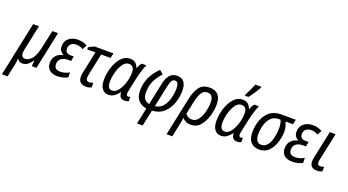

<svg xmlns="http://www.w3.org/2000/svg" viewBox="-102 -1565 4675 2576"><g transform="rotate(20 2235.0 -276.5)"><path d="M-37 240H44L82 63Q86 44 90 16Q94 -12 96 -32H99Q120 10 167 10Q213 10 246.5 -16.5Q280 -43 306 -81H310L302 0H369L482 -536H401L344 -274Q319 -160 275 -111Q231 -62 185 -62Q128 -62 128 -127Q128 -148 138 -196L210 -536H127Z M668 10Q713 10 750.5 -0.5Q788 -11 814 -25V-96Q784 -80 752 -70Q720 -60 684 -60Q598 -60 598 -138Q598 -190 634.5 -218Q671 -246 729 -246H774L788 -314H744Q665 -314 665 -384Q665 -428 694 -452Q723 -476 767 -476Q823 -476 864 -447L899 -511Q843 -546 764 -546Q690 -546 638.5 -505Q587 -464 587 -390Q587 -351 604.5 -325.5Q622 -300 649 -287V-283Q588 -272 551 -231Q514 -190 514 -124Q514 -64 553 -27Q592 10 668 10Z M1078 11Q1123 11 1155 -7V-72Q1121 -60 1098 -60Q1053 -60 1053 -107Q1053 -121 1055.5 -137.5Q1058 -154 1062 -173L1124 -465H1258L1273 -536H1003L929 -500L922 -465H1042L981 -179Q969 -131 969 -94Q969 -38 999 -13.5Q1029 11 1078 11Z M1399 10Q1445 10 1480 -15.5Q1515 -41 1546 -83H1549Q1548 -44 1565.5 -17Q1583 10 1630 10Q1662 10 1686 -3V-65Q1671 -59 1657 -59Q1630 -59 1630 -91Q1630 -112 1638 -146L1677 -328Q1691 -390 1709 -446.5Q1727 -503 1744 -536H1677Q1664 -522 1652.5 -500Q1641 -478 1633 -458H1629Q1616 -497 1587.5 -521.5Q1559 -546 1511 -546Q1439 -546 1386 -488.5Q1333 -431 1303.5 -341.5Q1274 -252 1274 -156Q1274 -75 1308 -32.5Q1342 10 1399 10ZM1426 -60Q1358 -60 1358 -160Q1358 -224 1377.5 -297.5Q1397 -371 1433 -423Q1469 -475 1519 -475Q1596 -475 1596 -380Q1596 -354 1592 -322Q1588 -290 1578 -252Q1559 -178 1518.5 -119Q1478 -60 1426 -60Z M1892 240H1973L2021 10Q2124 4 2189 -56Q2254 -116 2284 -203Q2314 -290 2314 -378Q2314 -546 2183 -546Q2113 -546 2076.5 -501Q2040 -456 2023 -379L1956 -61Q1916 -67 1889 -98.5Q1862 -130 1862 -198Q1862 -284 1896 -358Q1930 -432 1992 -496L1937 -542Q1779 -387 1779 -193Q1779 -98 1825 -49.5Q1871 -1 1941 9ZM2038 -61 2103 -369Q2115 -427 2132 -451.5Q2149 -476 2178 -476Q2230 -476 2230 -378Q2230 -319 2212.5 -248Q2195 -177 2153 -122.5Q2111 -68 2038 -61Z M2314 240H2396L2432 69Q2438 38 2443 11.5Q2448 -15 2452 -43Q2474 -19 2503.5 -4.5Q2533 10 2574 10Q2656 10 2708 -51.5Q2760 -113 2785 -199.5Q2810 -286 2810 -361Q2810 -546 2648 -546Q2548 -546 2500 -481Q2452 -416 2430 -310ZM2565 -61Q2533 -61 2508.5 -75Q2484 -89 2470 -109L2508 -291Q2528 -382 2557.5 -428.5Q2587 -475 2642 -475Q2725 -475 2725 -361Q2725 -300 2707.5 -230.5Q2690 -161 2654.5 -111Q2619 -61 2565 -61Z M3006 10Q3052 10 3087 -15.5Q3122 -41 3153 -83H3156Q3155 -44 3172.5 -17Q3190 10 3237 10Q3269 10 3293 -3V-65Q3278 -59 3264 -59Q3237 -59 3237 -91Q3237 -112 3245 -146L3284 -328Q3298 -390 3316 -446.5Q3334 -503 3351 -536H3284Q3271 -522 3259.5 -500Q3248 -478 3240 -458H3236Q3223 -497 3194.5 -521.5Q3166 -546 3118 -546Q3046 -546 2993 -488.5Q2940 -431 2910.5 -341.5Q2881 -252 2881 -156Q2881 -75 2915 -32.5Q2949 10 3006 10ZM3033 -60Q2965 -60 2965 -160Q2965 -224 2984.5 -297.5Q3004 -371 3040 -423Q3076 -475 3126 -475Q3203 -475 3203 -380Q3203 -354 3199 -322Q3195 -290 3185 -252Q3166 -178 3125.5 -119Q3085 -60 3033 -60ZM3124 -606H3175Q3201 -638 3239.5 -696Q3278 -754 3291 -781L3292 -793H3206Q3193 -758 3168 -704.5Q3143 -651 3125 -619Z M3549 9Q3634 9 3686.5 -46.5Q3739 -102 3763 -181Q3787 -260 3787 -330Q3787 -377 3777 -408.5Q3767 -440 3756 -466H3863L3877 -536H3667Q3567 -536 3505 -483.5Q3443 -431 3414.5 -349.5Q3386 -268 3386 -182Q3386 -85 3430.5 -38Q3475 9 3549 9ZM3556 -61Q3470 -61 3470 -184Q3470 -250 3488.5 -315Q3507 -380 3549 -423Q3591 -466 3660 -466H3686Q3694 -446 3700 -417.5Q3706 -389 3706 -354Q3706 -286 3691 -218.5Q3676 -151 3642.5 -106Q3609 -61 3556 -61Z M4021 10Q4066 10 4103.5 -0.5Q4141 -11 4167 -25V-96Q4137 -80 4105 -70Q4073 -60 4037 -60Q3951 -60 3951 -138Q3951 -190 3987.5 -218Q4024 -246 4082 -246H4127L4141 -314H4097Q4018 -314 4018 -384Q4018 -428 4047 -452Q4076 -476 4120 -476Q4176 -476 4217 -447L4252 -511Q4196 -546 4117 -546Q4043 -546 3991.5 -505Q3940 -464 3940 -390Q3940 -351 3957.5 -325.5Q3975 -300 4002 -287V-283Q3941 -272 3904 -231Q3867 -190 3867 -124Q3867 -64 3906 -27Q3945 10 4021 10Z M4373 10Q4414 10 4450 -7V-72Q4417 -61 4394 -61Q4357 -61 4357 -103Q4357 -123 4364 -153L4445 -536H4363L4283 -158Q4273 -115 4273 -89Q4273 -37 4300.5 -13.5Q4328 10 4373 10Z"/></g></svg>

Font: Noto Sans UI SemiCondensed
Style: Italic
Weight: 400
Width: 4
Italic angle: -12°
Designer: Monotype Design Team
Foundry: Monotype Imaging Inc.
Version: Version 1.901